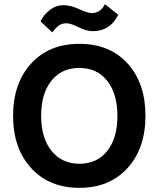

<svg xmlns="http://www.w3.org/2000/svg" viewBox="-20 -897 763 924"><path d="M232 -741 175 -794Q191 -827 220.5 -849.5Q250 -872 285 -872Q320 -872 361 -853Q402 -834 421 -834Q464 -834 485 -877L549 -826Q510 -747 427 -747Q396 -747 358 -766Q320 -785 300 -785Q280 -785 265 -775.5Q250 -766 232 -741ZM361.5 -570Q276 -570 227 -508Q178 -446 178 -339.5Q178 -233 228 -171Q278 -109 362.5 -109Q447 -109 496 -170.5Q545 -232 545 -339Q545 -446 496 -508Q447 -570 361.5 -570ZM362 -686Q508 -686 594 -591.5Q680 -497 680 -340Q680 -183 593.5 -88Q507 7 362 7Q217 7 130 -88Q43 -183 43 -339.5Q43 -496 129.5 -591Q216 -686 362 -686Z"/></svg>

Font: Hind Kochi SemiBold
Style: Regular
Weight: 600
Designer: Dhruvi Tolia
Foundry: Indian Type Foundry
Version: Version 0.702;PS 1.0;hotconv 1.0.81;makeotf.lib2.5.63406